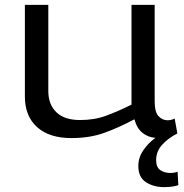

<svg xmlns="http://www.w3.org/2000/svg" viewBox="-20 -556 755 787"><path d="M652 211Q610 211 578.5 191Q547 171 547 124Q547 90 567 60.5Q587 31 617 9Q587 7 564 -11.5Q541 -30 531 -67Q465 -32 406 -11Q347 10 273 10Q182 10 132 -35Q82 -80 82 -160V-536H178V-183Q178 -128 211 -96Q244 -64 308 -64Q367 -64 414.5 -81.5Q462 -99 519 -127V-536H614V-141Q614 -96 630 -79.5Q646 -63 667 -63Q682 -63 696 -70L707 -9Q671 9 645.5 36.5Q620 64 620 100Q620 130 637.5 141.5Q655 153 678 153Q694 153 708 148L711 203Q688 211 652 211Z"/></svg>

Font: Georama Extended
Style: Regular
Weight: 400
Width: 7
Designer: Jean-Baptiste Levee
Foundry: Production Type
Version: Version 1.000